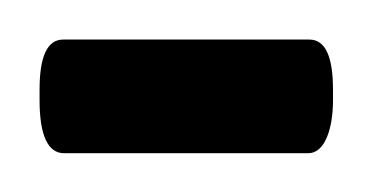

<svg xmlns="http://www.w3.org/2000/svg" viewBox="-35 -79 191 99"><path d="M-2.4 -58.6C-10.7 -58.6 -14.6 -49.8 -14.6 -32.7V-27.3C-14.6 -9.3 -10.3 0 -2 0H124C132.3 0 136.7 -12.2 136.7 -27.3V-32.7C136.7 -49.8 132.8 -58.6 124.5 -58.6Z"/></svg>

Font: Shabnam Thin
Style: Regular
Weight: 100
Foundry: DejaVu fonts team - Redesigned by Saber Rastikerdar - Based on Vazir font
Version: Version 5.0.1